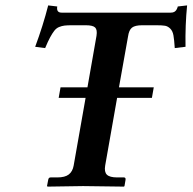

<svg xmlns="http://www.w3.org/2000/svg" viewBox="-20 -693 716 714"><path d="M198.2 -329.1 205.1 -368.2H305.2L338.9 -560.1Q342.3 -582.5 333.7 -590.8Q325.2 -599.1 298.8 -599.1H248Q230 -599.1 220 -597.9Q210 -596.7 199.7 -592.5Q189.5 -588.4 181.9 -578.6Q174.3 -568.8 166.3 -554Q158.2 -539.1 147.9 -514.2L110.8 -519Q140.1 -597.7 159.2 -672.9L192.9 -668.9Q189 -646 209 -646H615.2Q619.1 -646 622.3 -646.7Q625.5 -647.5 627.9 -648.7Q630.4 -649.9 632.3 -651.9Q634.3 -653.8 635.3 -655.3Q636.2 -656.7 637.5 -659.2Q638.7 -661.6 639.2 -662.8Q639.6 -664.1 640.4 -666.3Q641.1 -668.5 641.1 -668.9L675.8 -672.9Q668.5 -599.6 669.9 -519L629.9 -514.2Q627.9 -545.4 625 -561.5Q622.1 -577.6 613.3 -586.4Q604.5 -595.2 594 -597.2Q583.5 -599.1 561 -599.1H508.8Q482.4 -599.1 470.9 -590.3Q459.5 -581.5 456.1 -557.1L422.4 -368.2H551.8L544.9 -329.1H415.5L371.1 -77.1Q367.2 -53.7 377.4 -43.5Q387.7 -33.2 416 -33.2H440.9Q448.2 -33.2 446.8 -23.9L442.9 -1L440.9 1Q327.1 -1 289.1 -1L157.2 1L154.8 -1L159.2 -23.9Q160.6 -33.2 168 -33.2H192.9Q221.7 -33.2 235.8 -44.2Q250 -55.2 253.9 -77.1L298.3 -329.1Z"/></svg>

Font: Linux Libertine G
Style: Semibold Italic
Weight: 600
Italic angle: -11.5°
Designer: Philipp H. Poll
Foundry: Philipp H. Poll
Version: Version 5.1.1